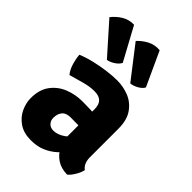

<svg xmlns="http://www.w3.org/2000/svg" viewBox="-231 -866 976 976"><g transform="rotate(45 256.5 -378.5)"><path d="M30 -136.5Q30 -197 58 -235.2Q86 -273.5 131.2 -292Q176.5 -310.5 228 -310.5Q250.5 -310.5 284.8 -309.5Q319 -308.5 346.5 -303V-204Q325 -209 294.8 -209.8Q264.5 -210.5 244.5 -210.5Q211 -210.5 196.5 -192.8Q182 -175 182 -147Q182 -127 194.5 -113.8Q207 -100.5 228 -100.5Q258 -100.5 289 -122Q320 -143.5 341.5 -181L363.5 -82Q344 -59 319 -36.5Q294 -14 260.5 0.5Q227 15 182 15Q130.5 15 96.8 -8Q63 -31 46.5 -66Q30 -101 30 -136.5ZM483.5 -72Q479.5 -51.5 465 -27.5Q450.5 -3.5 436 8Q392 7 363.2 -12Q334.5 -31 319.2 -58.8Q304 -86.5 299.5 -113V-327Q299.5 -358.5 283.8 -374.5Q268 -390.5 234 -390.5Q202 -390.5 164 -380.2Q126 -370 86.5 -358.5Q70 -377.5 60.8 -407.8Q51.5 -438 49 -467Q82.5 -481 123.5 -490.8Q164.5 -500.5 205.2 -505.8Q246 -511 278 -511Q322 -511 362.5 -494.8Q403 -478.5 429.2 -441.2Q455.5 -404 455.5 -340.5V-137Q455.5 -115.5 462.2 -99Q469 -82.5 483.5 -72ZM138 -771.5 234.5 -593.5Q225 -575.5 204.5 -562.8Q184 -550 166.5 -547.5L22 -710Q41.5 -735.5 71 -754Q100.5 -772.5 138 -771.5ZM321.5 -772 406 -588.5Q396.5 -571.5 374.8 -559.8Q353 -548 335 -547L202 -719Q223.5 -743 253.8 -759Q284 -775 321.5 -772Z"/></g></svg>

Font: Signika
Style: Bold
Weight: 700
Designer: Anna Giedry
Foundry: Anna Giedry
Version: Version 2.001